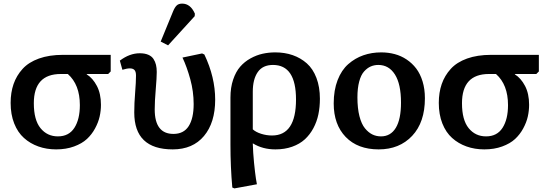

<svg xmlns="http://www.w3.org/2000/svg" viewBox="-20 -816 3046 1067"><path d="M292 14.2Q238.8 14.2 193.4 -2Q147.9 -18.1 113.3 -49.1Q78.6 -80.1 58.8 -130.1Q39.1 -180.2 39.1 -244.1Q39.1 -301.8 55.4 -348.9Q71.8 -396 105.5 -433.1Q139.2 -470.2 196.3 -490.7Q253.4 -511.2 330.1 -511.2H595.2V-418.9L581.1 -404.8H461.9V-402.8Q495.6 -381.8 518.3 -338.6Q541 -295.4 541 -233.9Q541 -200.7 533.7 -168.2Q526.4 -135.7 508.3 -102.3Q490.2 -68.8 462.9 -43.5Q435.5 -18.1 391.4 -2Q347.2 14.2 292 14.2ZM301.8 -58.1Q362.8 -58.1 393.3 -105.5Q423.8 -152.8 423.8 -231.9Q423.8 -345.7 356.9 -404.8H317.9Q168 -404.8 168 -242.2Q168 -149.4 205.1 -103.8Q242.2 -58.1 301.8 -58.1Z M914.1 -564 873 -585 941.9 -752.9Q951.2 -775.4 961.9 -785.6Q972.7 -795.9 992.2 -795.9Q1038.6 -795.9 1063 -740.2L1062 -726.1ZM939.9 14.2Q726.1 14.2 726.1 -190.9Q726.1 -241.7 731 -301.3Q735.8 -360.8 735.8 -396Q735.8 -418 727.3 -427Q718.8 -436 701.2 -436Q685.5 -436 660.2 -428.2L646 -479Q700.2 -520 756.8 -520Q784.7 -520 804 -511.7Q823.2 -503.4 833 -488.3Q842.8 -473.1 846.9 -455.8Q851.1 -438.5 851.1 -416Q851.1 -384.8 845.5 -318.8Q839.8 -252.9 839.8 -208Q839.8 -71.8 943.8 -71.8Q1001 -71.8 1028.6 -115Q1056.2 -158.2 1056.2 -237.8Q1056.2 -307.6 1037.4 -376Q1018.6 -444.3 994.1 -496.1L1103 -519L1115.7 -513.2Q1175.8 -387.2 1175.8 -262.2Q1175.8 -134.3 1113.5 -60.1Q1051.3 14.2 939.9 14.2Z M1282.7 231 1271 226.1Q1260.7 110.8 1260.7 -12.2V-273.9Q1260.7 -329.6 1275.6 -373.5Q1290.5 -417.5 1314.7 -445.3Q1338.9 -473.1 1372.1 -491.5Q1405.3 -509.8 1439.2 -517.3Q1473.1 -524.9 1509.8 -524.9Q1562.5 -524.9 1606.7 -509.5Q1650.9 -494.1 1685.1 -463.9Q1719.2 -433.6 1738.5 -383.1Q1757.8 -332.5 1757.8 -267.1Q1757.8 -221.2 1749.3 -180.2Q1740.7 -139.2 1721.4 -103.3Q1702.1 -67.4 1673.8 -41.5Q1645.5 -15.6 1603.8 -0.7Q1562 14.2 1510.7 14.2Q1439.5 14.2 1385.7 -19H1384.8Q1386.2 32.2 1391.8 88.9Q1397.5 145.5 1402.3 176.8L1407.7 208ZM1491.7 -63Q1625 -63 1625 -263.2Q1625 -455.1 1497.1 -455.1Q1439.9 -455.1 1412.4 -415.3Q1384.8 -375.5 1384.8 -306.2V-97.2Q1401.4 -82 1431.2 -72.5Q1460.9 -63 1491.7 -63Z M2084.5 14.2Q1967.8 14.2 1901.1 -54.9Q1834.5 -124 1834.5 -241.2Q1834.5 -314.9 1856.2 -370.8Q1877.9 -426.8 1915.5 -459.7Q1953.1 -492.7 1999.3 -508.8Q2045.4 -524.9 2098.6 -524.9Q2137.7 -524.9 2173.3 -515.4Q2209 -505.9 2239.7 -485.4Q2270.5 -464.8 2293 -435.3Q2315.4 -405.8 2328.4 -363.5Q2341.3 -321.3 2341.3 -270Q2341.3 -136.2 2270.5 -61Q2199.7 14.2 2084.5 14.2ZM2097.2 -58.1Q2150.9 -58.1 2179.7 -105.7Q2208.5 -153.3 2208.5 -246.1Q2208.5 -348.6 2174.8 -401.9Q2141.1 -455.1 2082.5 -455.1Q2059.6 -455.1 2040 -446.5Q2020.5 -438 2003.2 -418.7Q1985.8 -399.4 1976.1 -362.5Q1966.3 -325.7 1966.3 -274.9Q1966.3 -214.4 1977.5 -170.4Q1988.8 -126.5 2008.1 -103Q2027.3 -79.6 2049.3 -68.8Q2071.3 -58.1 2097.2 -58.1Z M2671.4 14.2Q2618.2 14.2 2572.8 -2Q2527.3 -18.1 2492.7 -49.1Q2458 -80.1 2438.2 -130.1Q2418.5 -180.2 2418.5 -244.1Q2418.5 -301.8 2434.8 -348.9Q2451.2 -396 2484.9 -433.1Q2518.6 -470.2 2575.7 -490.7Q2632.8 -511.2 2709.5 -511.2H2974.6V-418.9L2960.4 -404.8H2841.3V-402.8Q2875 -381.8 2897.7 -338.6Q2920.4 -295.4 2920.4 -233.9Q2920.4 -200.7 2913.1 -168.2Q2905.8 -135.7 2887.7 -102.3Q2869.6 -68.8 2842.3 -43.5Q2814.9 -18.1 2770.8 -2Q2726.6 14.2 2671.4 14.2ZM2681.2 -58.1Q2742.2 -58.1 2772.7 -105.5Q2803.2 -152.8 2803.2 -231.9Q2803.2 -345.7 2736.3 -404.8H2697.3Q2547.4 -404.8 2547.4 -242.2Q2547.4 -149.4 2584.5 -103.8Q2621.6 -58.1 2681.2 -58.1Z"/></svg>

Font: Literata Book SemiBold
Style: Regular
Weight: 600
Designer: Latin by Veronika Burian and Jose Scaglione. Greek by Irene Vlachou. Cyrillic by Vera Evstafieva
Foundry: TypeTogether
Version: Version 2.003;PS 002.003;hotconv 1.0.88;makeotf.lib2.5.64775